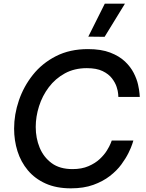

<svg xmlns="http://www.w3.org/2000/svg" viewBox="-20 -1018 797 1048"><path d="M551 -817 462 -818 552 -998H662ZM367 10Q287 10 228.5 -16.5Q170 -43 132 -88.5Q94 -134 75.5 -192.5Q57 -251 57 -316Q57 -393 83 -469.5Q109 -546 159.5 -609.5Q210 -673 285.5 -711.5Q361 -750 460 -750Q532 -750 581.5 -731Q631 -712 662 -682.5Q693 -653 710 -619.5Q727 -586 733.5 -556.5Q740 -527 741.5 -508Q743 -489 743 -489H626Q626 -489 625 -505Q624 -521 616.5 -544Q609 -567 591 -590.5Q573 -614 540 -630Q507 -646 454 -646Q386 -646 334 -617.5Q282 -589 246.5 -542Q211 -495 193 -438Q175 -381 175 -325Q175 -264 196.5 -212Q218 -160 262 -127.5Q306 -95 376 -95Q426 -95 463 -111Q500 -127 524.5 -150Q549 -173 563.5 -196.5Q578 -220 584 -235.5Q590 -251 590 -251H708Q708 -251 702 -232Q696 -213 681.5 -183.5Q667 -154 642.5 -120.5Q618 -87 580 -57.5Q542 -28 489.5 -9Q437 10 367 10Z"/></svg>

Font: Be Vietnam Pro Medium
Style: Italic
Weight: 500
Italic angle: -12°
Designer: Lam Bao, Tony Le, Vietanh Nguyen
Foundry: Yellow Type Foundry
Version: Version 1.002; ttfautohint (v1.8.3)